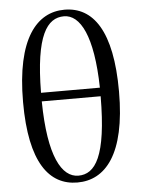

<svg xmlns="http://www.w3.org/2000/svg" viewBox="-57 -854 673 913"><g transform="rotate(-5 280.0 -397.0)"><path d="M276 15C408 15 510 -97 510 -399C510 -689 422 -809 285 -809C154 -809 51 -693 51 -388C51 -99 141 15 276 15ZM283 -17C204 -17 143 -120 140 -384H421C420 -95 363 -17 283 -17ZM140 -425C142 -700 200 -778 280 -778C358 -778 416 -672 421 -425Z"/></g></svg>

Font: Noto Serif HK Medium
Style: Regular
Weight: 500
Designer: Ryoko NISHIZUKA 西塚涼子 (kana & ideographs); Frank Grießhammer (Latin, Greek & Cyrillic); Wenlong ZHANG 张文龙 (bopomofo); San
Foundry: Adobe
Version: Version 2.001;hotconv 1.1.0;makeotfexe 2.6.0